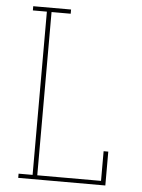

<svg xmlns="http://www.w3.org/2000/svg" viewBox="-53 -777 605 819"><g transform="rotate(5 250.0 -367.5)"><path d="M56 0V-18H116V-717H56V-735H218V-717H136V-18H409V-145H429V0Z"/></g></svg>

Font: Iosevka Curly Slab Thin
Style: Regular
Weight: 100
Monospace: yes
Designer: Belleve Invis
Foundry: Belleve Invis
Version: Version 22.1.2; ttfautohint (v1.8.4)